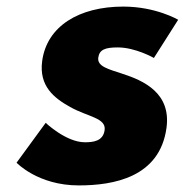

<svg xmlns="http://www.w3.org/2000/svg" viewBox="-20 -548 561 583"><path d="M354.4 -528C219.4 -528 122.3 -468 108.1 -363C97.7 -286 144.8 -250 193.2 -223C247.1 -193 302.7 -190 297.7 -153C293.1 -119 262.7 -116 237.7 -116C180.7 -116 118.7 -175 118.7 -175L30.3 -54C30.3 -54 95 15 219 15C324 15 465.2 -9 485.6 -160C499.8 -265 417 -303 351.8 -324C309.7 -338 274.8 -346 278.4 -373C281.7 -397 298.6 -404 337.6 -404C391.6 -404 447.3 -372 447.3 -372L521 -488C521 -488 453.4 -528 354.4 -528Z"/></svg>

Font: Hussar Techniczny
Style: Bold 
Weight: 700
Foundry: Cannot Into Space Fonts
Version: Version 0.77